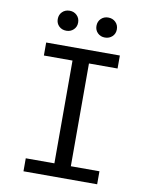

<svg xmlns="http://www.w3.org/2000/svg" viewBox="-96 -967 808 1037"><g transform="rotate(10 307.5 -448.5)"><path d="M509.7 -706.2V-634.9H352.8V-71.3H509.7V0H105.6V-71.3H262.6V-634.9H105.6V-706.2ZM201.5 -787.7Q176.9 -787.7 161 -803.1Q145.1 -818.5 145.1 -842.1Q145.1 -866.2 161 -881.8Q176.9 -897.4 201.5 -897.4Q224.6 -897.4 240.8 -881.8Q256.9 -866.2 256.9 -842.1Q256.9 -818.5 240.8 -803.1Q224.6 -787.7 201.5 -787.7ZM412.8 -787.7Q389.2 -787.7 373.3 -803.1Q357.4 -818.5 357.4 -842.1Q357.4 -866.2 373.3 -881.8Q389.2 -897.4 412.8 -897.4Q436.9 -897.4 453.1 -881.8Q469.2 -866.2 469.2 -842.1Q469.2 -818.5 453.1 -803.1Q436.9 -787.7 412.8 -787.7Z"/></g></svg>

Font: FiraCode Nerd Font
Style: Regular
Weight: 400
Designer: Carrois Corporate, Edenspiekermann AG, Nikita Prokopov
Foundry: Carrois Corporate, Edenspiekermann AG, Nikita Prokopov
Version: Version 6.002;Nerd Fonts 2.1.0